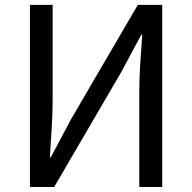

<svg xmlns="http://www.w3.org/2000/svg" viewBox="-20 -753 773 773"><path d="M100.6 0V-733.4H191.9V-352.2Q191.9 -295 188.1 -235.1Q184.4 -175.3 180.8 -119.9H184.8L263.9 -269.3L534.9 -733.4H633.1V0H540.8V-384.9Q540.8 -443.1 544.9 -500.7Q548.9 -558.2 552.9 -613.5H548.9L469.1 -464.5L198.1 0Z"/></svg>

Font: Noto Sans TC Thin
Style: Regular
Weight: 100
Designer: Ryoko NISHIZUKA 西塚涼子 (kana, bopomofo & ideographs); Paul D. Hunt (Latin, Greek & Cyrillic); Sandoll Communications 산돌커뮤니
Foundry: Adobe
Version: Version 2.004-H2;hotconv 1.0.118;makeotfexe 2.5.65603